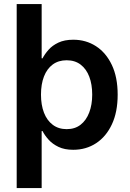

<svg xmlns="http://www.w3.org/2000/svg" viewBox="-20 -748 656 972"><path d="M350.6 10.3Q306.6 10.3 276.1 -4.4Q245.6 -19 226.1 -40.8Q206.5 -62.5 195.3 -84.5H190.9V204.1H64.5V-727.5H190.9V-452.6H195.3Q206.5 -474.1 225.6 -495.8Q244.6 -517.6 275.4 -532.2Q306.2 -546.9 351.1 -546.9Q415 -546.9 465.8 -514.2Q516.6 -481.4 546.1 -419.4Q575.7 -357.4 575.7 -268.6Q575.7 -181.2 546.6 -118.9Q517.6 -56.6 466.8 -23.2Q416 10.3 350.6 10.3ZM317.4 -94.2Q359.4 -94.2 387.9 -116.5Q416.5 -138.7 431.6 -178.2Q446.8 -217.8 446.8 -269Q446.8 -320.8 431.9 -359.9Q417 -398.9 388.2 -420.9Q359.4 -442.9 317.4 -442.9Q275.9 -442.9 246.8 -421.4Q217.8 -399.9 202.6 -360.8Q187.5 -321.8 187.5 -269Q187.5 -216.8 202.6 -177.5Q217.8 -138.2 247.1 -116.2Q276.4 -94.2 317.4 -94.2Z"/></svg>

Font: Inter 18pt SemiBold
Style: Regular
Weight: 600
Designer: Rasmus Andersson
Foundry: rsms
Version: Version 4.001;git-66647c0bb